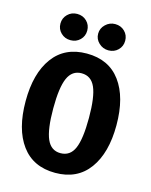

<svg xmlns="http://www.w3.org/2000/svg" viewBox="-104 -723 633 804"><g transform="rotate(15 213.0 -321.5)"><path d="M212.9 12.2Q117.2 12.2 66.7 -56.4Q16.1 -125 16.1 -246.6Q16.1 -366.7 66.9 -435.8Q117.7 -504.9 212.9 -504.9Q308.6 -504.9 359.1 -436.3Q409.7 -367.7 409.7 -246.6Q409.7 -126.5 358.9 -57.1Q308.1 12.2 212.9 12.2ZM212.9 -419.4Q171.9 -419.4 153.8 -378.4Q135.7 -337.4 135.7 -246.6Q135.7 -155.8 153.8 -114.5Q171.9 -73.2 212.9 -73.2Q254.9 -73.2 272.7 -114.3Q290.5 -155.3 290.5 -246.6Q290.5 -337.4 272.5 -378.4Q254.4 -419.4 212.9 -419.4ZM72.8 -597.7Q72.8 -621.6 89.6 -638.2Q106.4 -654.8 130.9 -654.8Q155.8 -654.8 172.4 -638.4Q189 -622.1 189 -597.7Q189 -573.7 172.4 -557.4Q155.8 -541 130.9 -541Q106.4 -541 89.6 -557.4Q72.8 -573.7 72.8 -597.7ZM236.3 -597.7Q236.3 -621.1 253.9 -637.9Q271.5 -654.8 295.4 -654.8Q320.3 -654.8 336.9 -638.4Q353.5 -622.1 353.5 -597.7Q353.5 -573.7 336.9 -557.4Q320.3 -541 295.4 -541Q271.5 -541 253.9 -557.6Q236.3 -574.2 236.3 -597.7Z"/></g></svg>

Font: Amiri Typewriter
Style: Bold
Weight: 700
Monospace: yes
Designer: Khaled Hosny
Version: Version 1.1